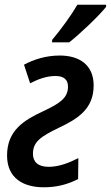

<svg xmlns="http://www.w3.org/2000/svg" viewBox="-20 -786 471 816"><path d="M201 -606H274C317 -639 403 -721 431 -757V-766H309C282 -720 240 -662 202 -617ZM166 10C223 10 269 -3 312 -25L313 -114C274 -94 230 -77 187 -77C142 -77 120 -98 120 -132C120 -183 152 -205 228 -242C311 -281 378 -323 378 -423C378 -508 320 -550 234 -550C176 -550 125 -534 82 -511L108 -432C141 -449 177 -463 216 -463C252 -463 269 -447 269 -418C269 -369 233 -346 163 -313C81 -275 10 -231 10 -125C10 -28 80 10 166 10Z"/></svg>

Font: Noto Sans Display SemiCondensed Medium
Style: Italic
Weight: 500
Width: 4
Italic angle: -12°
Designer: Monotype Design Team
Foundry: Monotype Imaging Inc.
Version: Version 1.900